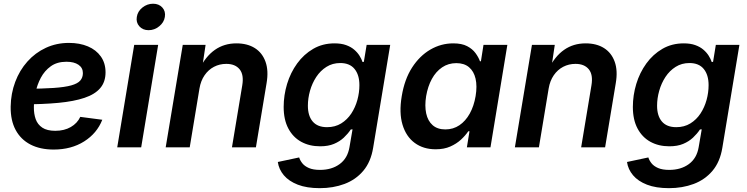

<svg xmlns="http://www.w3.org/2000/svg" viewBox="-20 -775 3930 1010"><path d="M262.2 11.7Q191.4 11.7 140.4 -14.6Q89.4 -41 62.3 -91.3Q35.2 -141.6 36.1 -213.9Q37.1 -283.2 60.1 -344.2Q83 -405.3 124.3 -451.4Q165.5 -497.6 221.2 -523.4Q276.9 -549.3 342.8 -549.3Q398.9 -549.3 442.4 -531Q485.8 -512.7 510.5 -477.8Q535.2 -442.9 535.2 -394.5Q535.2 -344.2 507.3 -311.5Q479.5 -278.8 424.3 -260.3Q369.1 -241.7 286.9 -233.9Q204.6 -226.1 95.7 -226.1L109.9 -308.1Q201.7 -308.1 261.5 -312.3Q321.3 -316.4 355 -325.9Q388.7 -335.4 402.3 -351.3Q416 -367.2 416 -390.6Q416 -418.5 392.8 -434.3Q369.6 -450.2 329.6 -450.2Q280.3 -450.2 247.3 -426.5Q214.4 -402.8 194.8 -366Q175.3 -329.1 166.7 -287.8Q158.2 -246.6 158.2 -211.4Q157.7 -176.8 167.7 -148.4Q177.7 -120.1 202.6 -103.5Q227.5 -86.9 271 -86.9Q317.9 -86.9 352.3 -106.7Q386.7 -126.5 402.3 -160.2L518.1 -145Q490.2 -73.7 422.6 -31Q355 11.7 262.2 11.7Z M596.7 0 686 -539.1H812L722.7 0ZM761.7 -616.2Q731 -616.2 712.9 -636.7Q694.8 -657.2 699.7 -686Q704.1 -715.3 729.2 -735.4Q754.4 -755.4 785.2 -755.4Q815.9 -755.4 834 -735.4Q852.1 -715.3 847.2 -686Q842.8 -657.2 817.6 -636.7Q792.5 -616.2 761.7 -616.2Z M1029.3 -309.6 978 0H851.6L941.4 -539.1H1061.5L1041.5 -405.3L1027.3 -409.2Q1061.5 -478.5 1110.4 -512.7Q1159.2 -546.9 1223.6 -546.9Q1281.2 -546.9 1320.6 -522Q1359.9 -497.1 1376.7 -450.2Q1393.6 -403.3 1382.3 -337.4L1326.2 0H1200.2L1254.4 -326.2Q1263.7 -381.8 1240.5 -410.4Q1217.3 -439 1170.4 -439Q1135.3 -439 1105.7 -423.6Q1076.2 -408.2 1056.2 -379.2Q1036.1 -350.1 1029.3 -309.6Z M1662.1 214.8Q1593.8 214.8 1546.6 196.5Q1499.5 178.2 1473.1 147Q1446.8 115.7 1441.4 77.1L1553.7 53.2Q1558.6 69.3 1570.6 84.2Q1582.5 99.1 1605 108.9Q1627.4 118.7 1663.6 118.7Q1725.1 118.7 1766.8 88.1Q1808.6 57.6 1818.4 -1L1834.5 -94.7L1825.2 -93.8Q1810.1 -71.3 1788.6 -51Q1767.1 -30.8 1736.8 -18.1Q1706.5 -5.4 1664.1 -5.4Q1607.4 -5.4 1564.2 -29.3Q1521 -53.2 1496.6 -99.4Q1472.2 -145.5 1472.2 -212.4Q1472.2 -273.9 1490.2 -333.5Q1508.3 -393.1 1543.2 -441.2Q1578.1 -489.3 1627.7 -518.1Q1677.2 -546.9 1739.7 -546.9Q1774.9 -546.9 1800.3 -537.8Q1825.7 -528.8 1843 -513.9Q1860.4 -499 1871.1 -481.9Q1881.8 -464.8 1887.2 -448.7L1894 -449.7L1908.7 -539.1H2032.7L1942.9 2.4Q1930.7 76.7 1891.1 123.5Q1851.6 170.4 1792.2 192.6Q1732.9 214.8 1662.1 214.8ZM1700.2 -106Q1742.7 -106 1774.7 -125.7Q1806.6 -145.5 1827.9 -177.7Q1849.1 -210 1859.9 -249Q1870.6 -288.1 1870.6 -327.1Q1870.6 -380.9 1845.2 -412.1Q1819.8 -443.4 1770 -443.4Q1729 -443.4 1697.3 -423.3Q1665.5 -403.3 1643.8 -370.4Q1622.1 -337.4 1610.8 -297.6Q1599.6 -257.8 1599.6 -218.8Q1599.6 -165.5 1625 -135.7Q1650.4 -106 1700.2 -106Z M2272 10.3Q2207 10.3 2161.6 -23.2Q2116.2 -56.6 2097.4 -119.1Q2078.6 -181.6 2093.3 -269Q2107.9 -357.9 2147.7 -419.7Q2187.5 -481.4 2243.9 -514.2Q2300.3 -546.9 2364.3 -546.9Q2409.2 -546.9 2437.3 -532.2Q2465.3 -517.6 2481.2 -495.8Q2497.1 -474.1 2504.9 -452.6H2509.8L2523.4 -539.1H2648.9L2560.1 0H2436L2449.7 -84.5H2443.4Q2428.2 -62 2404.8 -40.3Q2381.3 -18.6 2348.6 -4.2Q2315.9 10.3 2272 10.3ZM2322.8 -94.2Q2364.3 -94.2 2396.7 -116.2Q2429.2 -138.2 2451.2 -177.7Q2473.1 -217.3 2481.9 -269.5Q2490.7 -322.3 2481.7 -361.1Q2472.7 -399.9 2447.3 -421.4Q2421.9 -442.9 2380.4 -442.9Q2338.4 -442.9 2305.7 -420.7Q2272.9 -398.4 2251.7 -359.6Q2230.5 -320.8 2221.7 -269.5Q2213.4 -218.3 2221.9 -178.5Q2230.5 -138.7 2255.9 -116.5Q2281.2 -94.2 2322.8 -94.2Z M2866.2 -309.6 2814.9 0H2688.5L2778.3 -539.1H2898.4L2878.4 -405.3L2864.3 -409.2Q2898.4 -478.5 2947.3 -512.7Q2996.1 -546.9 3060.5 -546.9Q3118.2 -546.9 3157.5 -522Q3196.8 -497.1 3213.6 -450.2Q3230.5 -403.3 3219.2 -337.4L3163.1 0H3037.1L3091.3 -326.2Q3100.6 -381.8 3077.4 -410.4Q3054.2 -439 3007.3 -439Q2972.2 -439 2942.6 -423.6Q2913.1 -408.2 2893.1 -379.2Q2873 -350.1 2866.2 -309.6Z M3499 214.8Q3430.7 214.8 3383.5 196.5Q3336.4 178.2 3310.1 147Q3283.7 115.7 3278.3 77.1L3390.6 53.2Q3395.5 69.3 3407.5 84.2Q3419.4 99.1 3441.9 108.9Q3464.4 118.7 3500.5 118.7Q3562 118.7 3603.8 88.1Q3645.5 57.6 3655.3 -1L3671.4 -94.7L3662.1 -93.8Q3647 -71.3 3625.5 -51Q3604 -30.8 3573.7 -18.1Q3543.5 -5.4 3501 -5.4Q3444.3 -5.4 3401.1 -29.3Q3357.9 -53.2 3333.5 -99.4Q3309.1 -145.5 3309.1 -212.4Q3309.1 -273.9 3327.1 -333.5Q3345.2 -393.1 3380.1 -441.2Q3415 -489.3 3464.6 -518.1Q3514.2 -546.9 3576.7 -546.9Q3611.8 -546.9 3637.2 -537.8Q3662.6 -528.8 3679.9 -513.9Q3697.3 -499 3708 -481.9Q3718.8 -464.8 3724.1 -448.7L3731 -449.7L3745.6 -539.1H3869.6L3779.8 2.4Q3767.6 76.7 3728 123.5Q3688.5 170.4 3629.2 192.6Q3569.8 214.8 3499 214.8ZM3537.1 -106Q3579.6 -106 3611.6 -125.7Q3643.6 -145.5 3664.8 -177.7Q3686 -210 3696.8 -249Q3707.5 -288.1 3707.5 -327.1Q3707.5 -380.9 3682.1 -412.1Q3656.7 -443.4 3606.9 -443.4Q3565.9 -443.4 3534.2 -423.3Q3502.4 -403.3 3480.7 -370.4Q3459 -337.4 3447.8 -297.6Q3436.5 -257.8 3436.5 -218.8Q3436.5 -165.5 3461.9 -135.7Q3487.3 -106 3537.1 -106Z"/></svg>

Font: Inter 18pt SemiBold
Style: Italic
Weight: 600
Italic angle: -9.3988°
Designer: Rasmus Andersson
Foundry: rsms
Version: Version 4.001;git-66647c0bb